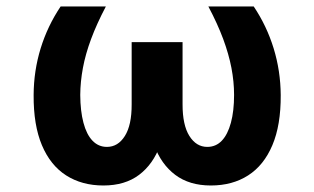

<svg xmlns="http://www.w3.org/2000/svg" viewBox="-20 -566 976 596"><path d="M168.2 -545.9H308.6Q280.3 -492.1 262.8 -445Q245.3 -397.9 237.4 -355.3Q229.4 -312.6 229.1 -271.3Q229.4 -221.3 239 -185.1Q248.5 -148.8 267 -129.4Q285.5 -110 311.9 -110Q346.3 -110 367.6 -143.9Q389 -177.8 388.7 -242.2V-435.2H499V-256.8Q499.2 -176.2 477.4 -116.2Q455.6 -56.2 411.7 -23.2Q367.9 9.8 301 9.8Q234.4 9.8 185.4 -21.5Q136.4 -52.8 110.1 -115.3Q83.8 -177.7 84.4 -270.9Q84.7 -346.1 106.2 -416Q127.8 -485.8 168.2 -545.9ZM626.8 -545.9H767.6Q807.9 -485.8 829.4 -416Q850.9 -346.1 851.4 -270.9Q852 -177.7 825.5 -115.3Q799.1 -52.8 750.2 -21.5Q701.4 9.8 634.4 9.8Q568 9.8 524 -23.2Q480 -56.2 458.2 -116.2Q436.3 -176.2 436.3 -256.8V-435.2H546.7V-242.2Q546.6 -177.8 567.9 -143.9Q589.3 -110 623.4 -110Q650.3 -110 668.7 -129.4Q687 -148.8 696.8 -185.1Q706.6 -221.3 706.6 -271.3Q706.6 -312.6 698.4 -355.3Q690.2 -397.9 672.8 -445Q655.3 -492.1 626.8 -545.9Z"/></svg>

Font: Inter V
Style: 
Weight: 400
Designer: Rasmus Andersson
Foundry: rsms
Version: Version 4.000;git-a3f224843